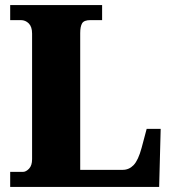

<svg xmlns="http://www.w3.org/2000/svg" viewBox="-20 -734 676 754"><path d="M20 0V-59H70Q82 -59 94 -71.5Q106 -84 106 -109V-602Q106 -629 93 -642Q80 -655 62 -655H20V-714H381V-655H335Q310 -655 302.5 -642.5Q295 -630 295 -604V-67H462Q487 -67 505 -86Q523 -105 536 -153L556 -228H611L605 0Z"/></svg>

Font: Noto Serif Myanmar SemiCondensed Black
Style: Regular
Weight: 900
Width: 4
Designer: Ben Mitchell and the Monotype Design Team
Foundry: Monotype Imaging Inc.
Version: Version 2.106; ttfautohint (v1.8.4.7-5d5b)